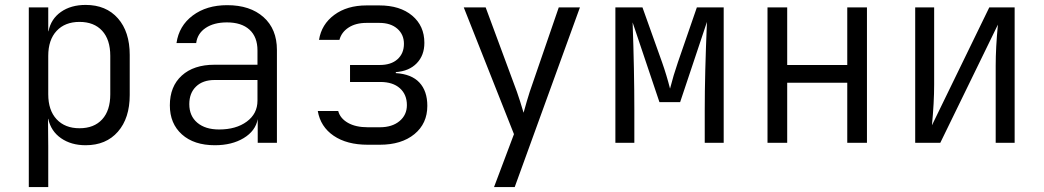

<svg xmlns="http://www.w3.org/2000/svg" viewBox="-20 -580 4240 780"><path d="M507 -357V-194Q507 -100 459 -45Q411 10 328 10Q269 10 228 -18.5Q187 -47 176 -97H175L176 15V180H97V-550H176V-453H177Q187 -503 227.5 -531.5Q268 -560 328 -560Q411 -560 459 -505.5Q507 -451 507 -357ZM428 -353Q428 -419 395 -455Q362 -491 303 -491Q244 -491 210 -454.5Q176 -418 176 -353V-197Q176 -132 210 -95.5Q244 -59 303 -59Q362 -59 395 -95Q428 -131 428 -197Z M1105 -377V0H1027V-96Q1018 -48 970 -19Q922 10 853 10Q768 10 719 -34Q670 -78 670 -152Q670 -229 718.5 -273Q767 -317 851 -317H1026V-375Q1026 -430 993.5 -459.5Q961 -489 902 -489Q849 -489 815.5 -466.5Q782 -444 777 -405H697Q707 -475 763 -517Q819 -559 903 -559Q996 -559 1050.5 -510.5Q1105 -462 1105 -377ZM1026 -171V-255H852Q804 -255 776.5 -228.5Q749 -202 749 -157Q749 -109 781.5 -81.5Q814 -54 870 -54Q939 -54 982.5 -86Q1026 -118 1026 -171Z M1474 8Q1389 8 1335.5 -28.5Q1282 -65 1271 -129H1354Q1362 -99 1393.5 -81Q1425 -63 1474 -63H1523Q1573 -63 1603 -88Q1633 -113 1633 -153Q1633 -196 1604.5 -221.5Q1576 -247 1525 -247H1402V-316H1523Q1569 -316 1595 -339.5Q1621 -363 1621 -402Q1621 -440 1594 -463.5Q1567 -487 1521 -487H1469Q1425 -487 1396 -468Q1367 -449 1359 -418H1276Q1286 -481 1338 -519.5Q1390 -558 1469 -558H1521Q1605 -558 1654.5 -516.5Q1704 -475 1704 -406Q1704 -355 1673 -323Q1642 -291 1588 -287V-283Q1652 -279 1684 -244.5Q1716 -210 1716 -150Q1716 -78 1663.5 -35Q1611 8 1523 8Z M1987 180 2068 -35 1864 -550H1953L2080 -207Q2092 -173 2107 -122Q2121 -173 2132 -207L2250 -550H2336L2071 180Z M2480 0V-550H2590L2670 -326Q2688 -275 2702 -220Q2716 -275 2734 -327L2811 -550H2920V0H2843V-132Q2843 -281 2852 -491L2743 -165H2659L2550 -489Q2557 -293 2557 -132V0Z M3178 0H3098V-550H3178V-316H3422V-550H3502V0H3422V-244H3178Z M3698 0V-550H3775V-237Q3775 -163 3766 -71L3999 -550H4102V0H4025V-313Q4025 -387 4034 -480L3800 0Z"/></svg>

Font: JetBrains Mono Semi Light
Style: Regular
Weight: 350
Monospace: yes
Designer: Philipp Nurullin, Konstantin Bulenkov
Foundry: JetBrains
Version: 2.002